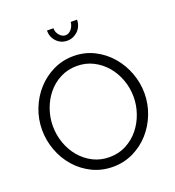

<svg xmlns="http://www.w3.org/2000/svg" viewBox="-161 -1043 1072 1175"><g transform="rotate(-20 375.5 -456.0)"><path d="M375 5Q301 5 239.5 -25.5Q178 -56 134 -106.5Q90 -157 66 -222Q42 -287 42 -355Q42 -426 67.5 -491Q93 -556 138 -606Q183 -656 244 -685.5Q305 -715 376 -715Q450 -715 511.5 -683.5Q573 -652 616.5 -601Q660 -550 684 -485.5Q708 -421 708 -354Q708 -283 682.5 -218Q657 -153 612.5 -103.5Q568 -54 507 -24.5Q446 5 375 5ZM112 -355Q112 -297 131 -243.5Q150 -190 185 -148.5Q220 -107 268 -82.5Q316 -58 375 -58Q435 -58 484 -84Q533 -110 567 -152Q601 -194 619.5 -247Q638 -300 638 -355Q638 -413 618.5 -466.5Q599 -520 564 -561Q529 -602 481 -626.5Q433 -651 375 -651Q315 -651 266 -625.5Q217 -600 183 -558Q149 -516 130.5 -463Q112 -410 112 -355ZM376 -851Q397 -851 413.5 -870Q430 -889 433 -917H474Q474 -896 466.5 -877.5Q459 -859 445.5 -845.5Q432 -832 414 -824Q396 -816 376 -816Q334 -816 306 -845Q278 -874 278 -917H320Q320 -891 337 -871Q354 -851 376 -851Z"/></g></svg>

Font: PTCRaleway
Style: Regular
Weight: 400
Designer: Matt McInerney, Pablo Impallari, Rodrigo Fuenzalida
Foundry: Matt McInerney, Pablo Impallari, Rodrigo Fuenzalida
Version: Version 3.000g; ttfautohint (v1.5) -l 8 -r 28 -G 28 -x 14 -D